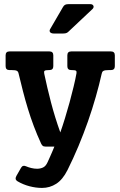

<svg xmlns="http://www.w3.org/2000/svg" viewBox="-20 -755 586 934"><path d="M538.6 -433.1Q538.6 -414.1 519.5 -414.1H509.3Q499 -414.1 492.7 -413.1Q486.3 -412.1 482.7 -409.9Q479 -407.7 477.3 -404.3Q475.6 -400.9 474.6 -396Q462.9 -343.3 446 -284.2Q429.2 -225.1 408 -164.6Q386.7 -104 361.6 -43.9Q336.4 16.1 308.6 71.8Q285.2 118.7 253.7 138.9Q222.2 159.2 184.6 159.2Q154.3 159.2 123 150.9Q91.8 142.6 65.4 127Q50.3 118.2 59.6 101.1L82.5 61Q90.8 46.4 107.4 54.2Q117.2 58.6 131.8 62.3Q146.5 65.9 160.6 65.9Q175.8 65.9 189.2 59.8Q202.6 53.7 211.4 34.2Q215.8 24.4 219.7 15.9Q223.6 7.3 227.5 -1.7Q231.4 -10.7 235.6 -20.3Q239.7 -29.8 244.6 -42H200.7Q191.4 -42 187 -46.4Q182.6 -50.8 179.7 -57.1Q160.2 -99.6 144.3 -141.8Q128.4 -184.1 115.5 -226.6Q102.5 -269 91.6 -311.8Q80.6 -354.5 70.3 -397.9Q68.4 -407.2 61.8 -410.6Q55.2 -414.1 36.6 -414.1H26.4Q7.3 -414.1 7.3 -433.1V-485.8Q7.3 -504.9 26.4 -504.9H220.2Q239.3 -504.9 239.3 -485.8V-433.1Q239.3 -414.1 220.2 -414.1H217.3Q200.7 -414.1 196.8 -410.4Q192.9 -406.7 195.3 -396Q209 -330.6 228 -257.3Q247.1 -184.1 273.4 -110.8Q284.2 -141.1 295.9 -179.2Q307.6 -217.3 318.4 -256.6Q329.1 -295.9 338.1 -333.3Q347.2 -370.6 352.1 -398.9Q353.5 -407.2 349.9 -410.6Q346.2 -414.1 329.6 -414.1H326.7Q307.6 -414.1 307.6 -433.1V-485.8Q307.6 -504.9 326.7 -504.9H519.5Q538.6 -504.9 538.6 -485.8ZM312 -600.1Q306.6 -594.7 299.6 -593.3Q292.5 -591.8 282.7 -591.8H243.7Q235.4 -591.8 230.5 -593.8Q225.6 -595.7 223.4 -598.9Q221.2 -602.1 221.4 -605.7Q221.7 -609.4 223.6 -612.8L286.6 -721.2Q291 -729 297.1 -731.9Q303.2 -734.9 314 -734.9H418.9Q426.3 -734.9 429.9 -732.2Q433.6 -729.5 434.8 -725.8Q436 -722.2 434.6 -718Q433.1 -713.9 429.7 -710.9Z"/></svg>

Font: New Telegraph
Style: Bold
Weight: 700
Designer: Frank Baranowski
Foundry: Frank Baranowski
Version: Version 3.001